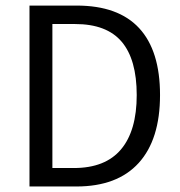

<svg xmlns="http://www.w3.org/2000/svg" viewBox="-20 -676 651 696"><path d="M257.8 -655.8Q408.7 -655.8 484.4 -574Q560.1 -492.2 560.1 -331.5Q560.1 -170.4 482.7 -85.2Q405.3 0 256.8 0H86.9V-655.8ZM475.6 -331.5Q475.6 -460.4 421.1 -524.7Q366.7 -588.9 252 -588.9H169.9V-66.9H247.6Q361.8 -66.9 418.7 -134.5Q475.6 -202.1 475.6 -331.5Z"/></svg>

Font: Varta
Style: Regular
Weight: 400
Designer: Joana Correia, Viktoriya Grabowska, Eben Sorkin
Foundry: Sorkin Type
Version: Version 1.002; ttfautohint (v1.3) -l 8 -r 24 -G 200 -x 12 -H